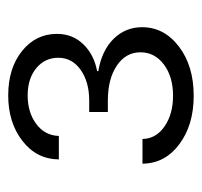

<svg xmlns="http://www.w3.org/2000/svg" viewBox="-32 -813 487 463"><g transform="rotate(-90 211.5 -581.5)"><path d="M211.9 -357.9Q141.6 -357.9 95.2 -392.6Q48.8 -427.2 48.3 -481.4H107.9Q108.4 -448.7 138.2 -428.2Q168 -407.7 211.9 -407.7Q258.3 -407.7 287.6 -429.9Q316.9 -452.1 316.9 -486.3Q316.9 -521.5 284.9 -543.2Q252.9 -564.9 200.7 -564.9H172.9V-609.9H200.7Q245.1 -609.9 274.4 -630.4Q303.7 -650.9 303.7 -684.6Q303.7 -716.8 278.6 -737.5Q253.4 -758.3 212.9 -758.3Q171.9 -758.3 144 -737.5Q116.2 -716.8 115.2 -683.1H58.6Q59.1 -736.8 103.3 -771Q147.5 -805.2 212.9 -805.2Q278.3 -805.2 319.8 -772Q361.3 -738.8 361.3 -687.5Q361.3 -649.9 336.2 -624Q311 -598.1 271.5 -590.8V-587.9Q321.3 -579.6 349.4 -551Q377.4 -522.5 377.4 -482.4Q377.4 -429.2 330.8 -393.6Q284.2 -357.9 211.9 -357.9Z"/></g></svg>

Font: Interop Light
Style: Regular
Weight: 300
Designer: Rasmus Andersson, Google, Jang Haemin
Foundry: jhaemin
Version: Version 1.007